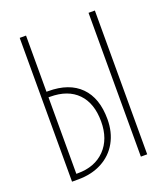

<svg xmlns="http://www.w3.org/2000/svg" viewBox="-138 -846 817 941"><g transform="rotate(-20 271.0 -375.0)"><path d="M75 -750H108V-457H117Q226 -457 284.5 -398Q343 -339 343 -229Q343 -161 314 -109Q285 -57 231.5 -28.5Q178 0 108 0H75ZM434 -750H467V0H434ZM116 -29Q205 -29 257.5 -83Q310 -137 310 -229Q310 -324 259.5 -376Q209 -428 116 -428H108V-29Z"/></g></svg>

Font: Poiret One
Style: Regular
Weight: 400
Designer: Denis Masharov (denis.masharov@gmail.com), Cyreal (Charset Expansion)
Foundry: Denis Masharov
Version: Version 1.101